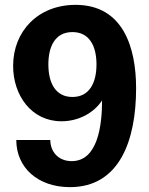

<svg xmlns="http://www.w3.org/2000/svg" viewBox="-20 -756 613 790"><path d="M278 -357C207 -357 179 -417 179 -491C179 -565 207 -624 278 -624C349 -624 377 -565 377 -491C377 -417 349 -357 278 -357ZM47 -180C47 -67 135 14 268 14C471 14 540 -177 540 -393C540 -560 487 -736 291 -736C136 -736 34 -627 34 -485C34 -364 109 -257 233 -257C304 -257 367 -292 400 -343C400 -242 383 -93 275 -93C220 -93 187 -132 187 -180Z"/></svg>

Font: Perun
Style: Bold
Weight: 700
Foundry: Copyright (c) Stefan Peev, Context Ltd, 2016
Version: Version 1.089